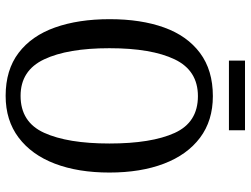

<svg xmlns="http://www.w3.org/2000/svg" viewBox="-124 -755 889 681"><g transform="rotate(90 320.5 -414.5)"><path d="M320 10Q228 10 167.5 -36Q107 -82 77.5 -165Q48 -248 48 -359Q48 -470 77.5 -552Q107 -634 168 -679.5Q229 -725 321 -725Q408 -725 468.5 -679.5Q529 -634 560.5 -551.5Q592 -469 592 -358Q592 -247 560.5 -164.5Q529 -82 468 -36Q407 10 320 10ZM320 -43Q413 -43 451 -126.5Q489 -210 489 -358Q489 -507 451.5 -589.5Q414 -672 321 -672Q230 -672 190.5 -589.5Q151 -507 151 -358Q151 -210 190.5 -126.5Q230 -43 320 -43ZM195 -782V-839H442V-782Z"/></g></svg>

Font: Noto Serif Condensed
Style: Regular
Weight: 400
Width: 3
Designer: Monotype Design Team
Foundry: Monotype Imaging Inc.
Version: Version 2.013; ttfautohint (v1.8.4.7-5d5b)